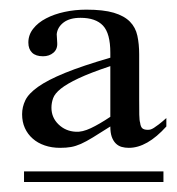

<svg xmlns="http://www.w3.org/2000/svg" viewBox="-20 -689 359 390"><path d="M204.1 -554.7Q163.1 -541 139.4 -529.8Q115.7 -518.6 103.5 -508.8Q91.3 -499 87.9 -489.5Q84.5 -480 84.5 -470.2Q84.5 -450.2 98.9 -436.3Q113.3 -422.4 133.8 -421.4Q147 -420.4 164.6 -428.7Q182.1 -437 204.1 -451.7ZM28.8 -319.3V-340.8H312V-319.3ZM317.9 -432.1Q278.8 -388.7 241.7 -388.7Q233.9 -388.7 227.1 -390.6Q220.2 -392.6 215.1 -397.7Q210 -402.8 207 -411.1Q204.1 -419.4 204.1 -432.1Q182.6 -418.5 168.7 -409.9Q154.8 -401.4 144.3 -396.7Q133.8 -392.1 124.3 -390.4Q114.7 -388.7 102.1 -388.7Q85 -388.7 70.8 -393.6Q56.6 -398.4 46.4 -407.5Q36.1 -416.5 30.5 -429Q24.9 -441.4 24.9 -457Q24.9 -471.7 31.5 -485.4Q38.1 -499 57.4 -512.7Q76.7 -526.4 111.8 -540.8Q147 -555.2 204.1 -571.8V-582Q204.1 -621.1 189.2 -637Q174.3 -652.8 143.6 -652.8Q121.6 -652.8 109.1 -643.3Q96.7 -633.8 95.2 -619.6L96.2 -602.5Q97.2 -589.4 88.6 -582Q80.1 -574.7 67.4 -574.7Q52.7 -574.7 45.2 -582Q37.6 -589.4 37.6 -602.5Q37.6 -618.2 47.4 -630.6Q57.1 -643.1 73.5 -651.6Q89.8 -660.2 111.1 -664.8Q132.3 -669.4 155.3 -669.4Q189.9 -669.4 211.2 -663.1Q232.4 -656.7 243.9 -645Q255.4 -633.3 259 -616.5Q262.7 -599.6 262.7 -578.6V-486.8Q262.7 -468.3 262.9 -456.1Q263.2 -443.8 264.6 -439.9Q265.6 -431.6 269 -428.5Q272.5 -425.3 280.3 -425.3Q283.2 -425.3 285.9 -426Q288.6 -426.8 292.5 -429.2Q296.4 -431.6 302.5 -436.3Q308.6 -440.9 317.9 -449.2Z"/></svg>

Font: Doulos SIL Viet
Style: Regular
Weight: 400
Designer: Walt Agee, Victor Gaultney, Peter Martin, Debbi Hosken, Becca Hirsbrunner
Foundry: SIL International
Version: Version 5.000